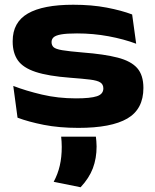

<svg xmlns="http://www.w3.org/2000/svg" viewBox="-20 -521 656 810"><path d="M310.5 18.5Q230 18.5 165.2 5.8Q100.5 -7 54 -24.5L36 -158.5Q89 -138 156.8 -122Q224.5 -106 300.5 -106Q361.5 -106 388.8 -115Q416 -124 416 -148Q416 -165 403.2 -173.2Q390.5 -181.5 360.2 -185.2Q330 -189 276.5 -193Q183.5 -200 130.5 -217.5Q77.5 -235 55.5 -266.2Q33.5 -297.5 33.5 -345.5V-347.5Q33.5 -427 97.5 -464Q161.5 -501 289 -501Q367 -501 429.8 -489Q492.5 -477 537.5 -460L554.5 -336.5Q502.5 -356 438 -368Q373.5 -380 305 -380Q261 -380 237.8 -375.8Q214.5 -371.5 206 -363.5Q197.5 -355.5 197.5 -343.5Q197.5 -330 206 -322Q214.5 -314 242.5 -309.2Q270.5 -304.5 329.5 -299.5Q420 -292.5 476.2 -278Q532.5 -263.5 558.8 -233.8Q585 -204 585 -150Q585 -60.5 517.2 -21Q449.5 18.5 310.5 18.5ZM384.5 55.5Q385.5 63.5 386.5 75.2Q387.5 87 387.5 97Q387.5 147 371.8 188.8Q356 230.5 320 269L206.5 246Q224 213.5 232.2 177.8Q240.5 142 240.5 98.5Q240.5 87 239.8 76.8Q239 66.5 238 55.5Z"/></svg>

Font: Anek Latin Expanded
Style: Bold
Weight: 700
Width: 7
Designer: Yesha Goshar
Foundry: Ek Type
Version: Version 1.003